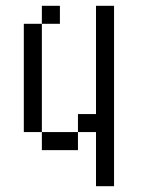

<svg xmlns="http://www.w3.org/2000/svg" viewBox="-20 -645 540 665"><path d="M187.5 -562.5V-625H125V-562.5H62.5Q62.5 -562.5 62.5 -187.5H125V-125H250V-187.5H125Q125 -187.5 125 -562.5ZM312.5 -187.5V0H375Q375 0 375 -625H312.5Q312.5 -625 312.5 -250H250V-187.5Z"/></svg>

Font: BFUnifontExMono
Style: Regular
Weight: 500
Version: Version 15.0.06